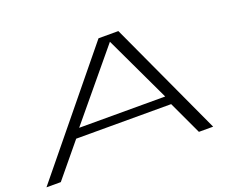

<svg xmlns="http://www.w3.org/2000/svg" viewBox="-108 -871 1315 1064"><g transform="rotate(-20 549.0 -339.0)"><path d="M0.5 0 554 -677.5H671L983.5 0H899.5L807.5 -197H247.5L85 0ZM283.5 -248H791L607 -637.5H606.5Z"/></g></svg>

Font: Anybody UltraExpanded Light
Style: Italic
Weight: 300
Width: 9
Italic angle: -10°
Designer: Tyler Finck
Foundry: Etcetera Type Company
Version: Version 1.010; ttfautohint (v1.8.3) -l 8 -r 50 -G 200 -x 14 